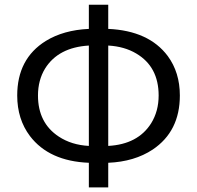

<svg xmlns="http://www.w3.org/2000/svg" viewBox="-20 -778 843 822"><path d="M443.4 -583V-153.3Q570.3 -160.2 627 -250Q659.2 -301.8 659.2 -369.1Q659.2 -492.2 563.5 -548.8Q512.7 -579.1 443.4 -583ZM360.4 -153.3V-583Q229.5 -575.2 172.9 -484.4Q142.6 -434.6 142.6 -369.1Q142.6 -252 231.4 -193.4Q286.1 -157.2 360.4 -153.3ZM443.4 -757.8V-654.3Q617.2 -646.5 698.2 -538.1Q750 -467.8 750 -369.1Q750 -215.8 633.8 -137.7Q555.7 -85.9 443.4 -81.1V24.4H360.4V-81.1Q190.4 -87.9 108.4 -195.3Q53.7 -267.6 53.7 -369.1Q53.7 -526.4 175.8 -602.5Q252 -649.4 360.4 -654.3V-757.8Z"/></svg>

Font: Taipei Sans TC Beta
Style: Regular
Weight: 400
Designer: JT Foundry
Foundry: JT Foundry
Version: Version 1.000